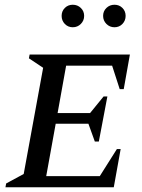

<svg xmlns="http://www.w3.org/2000/svg" viewBox="-20 -790 600 810"><path d="M3 0 6 -16 80 -56 162 -504 102 -544 105 -560H528L502 -414H485L453 -513H259L223 -313H360L417 -383H433L397 -193H380L353 -268H215L175 -47H401L473 -161H489L460 0ZM287 -675Q267 -675 253.5 -689Q240 -703 240 -723Q240 -743 253.5 -756.5Q267 -770 287 -770Q307 -770 321 -756.5Q335 -743 335 -723Q335 -703 321 -689Q307 -675 287 -675ZM463 -675Q443 -675 429 -689Q415 -703 415 -723Q415 -743 429 -756.5Q443 -770 463 -770Q483 -770 496.5 -756.5Q510 -743 510 -723Q510 -703 496.5 -689Q483 -675 463 -675Z"/></svg>

Font: Spectral SC Medium
Style: Italic
Weight: 500
Italic angle: -10°
Designer: Jean-Baptiste Levee
Foundry: Production Type
Version: Version 2.001